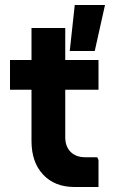

<svg xmlns="http://www.w3.org/2000/svg" viewBox="-20 -748 454 768"><path d="M278 0Q199 0 152.5 -49.5Q106 -99 106 -184V-636H241V-199Q241 -162 262.5 -140.5Q284 -119 321 -119H369L374 -108V0ZM20 -389V-508H374V-389ZM259 -544 279 -728H400L359 -544Z"/></svg>

Font: Fustat ExtraBold
Style: Regular
Weight: 800
Designer: Mohamed Gaber, Khaled Hosny, Laura Garcia Mut
Foundry: Kief Type Foundry, Alif Type Foundry, Hard Type Foundry
Version: Version 1.007